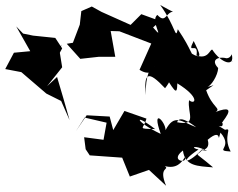

<svg xmlns="http://www.w3.org/2000/svg" viewBox="-110 -758 931 752"><g transform="rotate(-90 356.0 -382.5)"><path d="M147 -513 123 -497 114 -370 40 -340 66 -265 4 -198C80 -230 65 -182 81 -203C69 -158 94 -137 117 -124C89 -111 100 -187 142 -132C80 -124 81 -74 76 -14C151 -101 109 -76 154 -50C83 -113 91 -154 146 -71C152 -102 167 -93 141 -37C149 -95 129 -18 184 -35C237 27 157 -1 212 15C151 68 142 -14 138 55C200 22 233 65 223 33C257 -21 219 30 250 23C241 6 333 101 293 -4C308 19 309 -17 378 -41C405 -4 399 -3 390 -39C392 -23 436 5 465 6C509 -36 517 36 490 63C522 3 485 46 519 59C466 73 484 17 537 -17C539 -27 498 -32 514 -79C574 -69 512 -120 571 -90C520 -65 487 -47 534 -117C486 -125 539 -119 474 -63C530 -111 526 -91 617 -152C573 -162 626 -159 712 -221C697 -194 689 -180 686 -171C682 -199 638 -200 673 -232C651 -263 565 -198 624 -249L649 -221L676 -295L634 -337L685 -451L706 -489L688 -530L635 -536L564 -563L560 -587L501 -534L509 -462V-397L610 -415L609 -381L561 -256L458 -302C427 -254 466 -227 502 -254C478 -271 503 -278 472 -243C477 -259 435 -279 359 -278C448 -285 457 -269 386 -202C440 -159 459 -187 424 -188C417 -154 443 -170 466 -223C377 -165 350 -155 405 -154C349 -63 319 -84 339 -108C289 -116 234 -71 254 -161C239 -148 298 -165 233 -80C256 -139 287 -166 222 -200C255 -200 314 -257 207 -219C256 -322 293 -327 226 -241C228 -315 225 -285 267 -275L297 -361L222 -405L275 -419L280 -509L218 -551L271 -517L251 -431L184 -443L194 -519ZM394 -664 468 -605 524 -614 557 -608 476 -641 542 -605 583 -632 592 -719 600 -758 628 -785 531 -730 525 -794 461 -828 449 -765 365 -667 336 -609 261 -576C318 -592 374 -608 430 -625Z"/></g></svg>

Font: Hussar Lance
Style: ExBdObl
Weight: 700
Foundry: Cannot Into Space Fonts, PlusOne Fonts
Version: Version 2.270